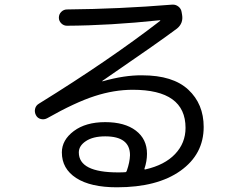

<svg xmlns="http://www.w3.org/2000/svg" viewBox="-20 -757 1040 817"><path d="M519.5 -30.3Q532.2 -66.4 533.2 -96.7Q533.2 -176.8 427.7 -176.8Q376 -176.8 345.7 -156.7Q315.4 -136.7 315.4 -108.4Q315.4 -23.4 482.4 -23.4Q504.9 -23.4 513.7 -24.4Q517.6 -24.4 519.5 -30.3ZM180.7 -253.9Q168 -247.1 153.8 -250.5Q139.6 -253.9 132.8 -267.1Q126 -280.3 129.4 -294.4Q132.8 -308.6 146.5 -316.4Q443.4 -500 661.1 -668Q662.1 -668.9 662.1 -669.9Q662.1 -670.9 660.2 -670.9Q446.3 -648.4 264.6 -647.5Q251 -647.5 240.7 -657.7Q230.5 -668 230.5 -681.6Q230.5 -696.3 240.7 -706.5Q251 -716.8 265.6 -716.8Q486.3 -718.8 712.9 -737.3Q727.5 -738.3 739.3 -729Q751 -719.7 752.9 -705.1L754.9 -693.4Q760.7 -658.2 733.4 -635.7Q661.1 -581.1 416 -413.1Q415 -413.1 415 -411.1H417Q509.8 -437.5 585 -436.5Q715.8 -436.5 781.2 -375.5Q846.7 -314.5 846.7 -216.8Q846.7 -100.6 748 -30.3Q649.4 40 477.5 40Q365.2 40 304.2 0.5Q243.2 -39.1 243.2 -108.4Q243.2 -161.1 293.9 -199.2Q344.7 -237.3 427.7 -237.3Q510.7 -237.3 558.1 -201.2Q605.5 -165 605.5 -102.5Q605.5 -71.3 594.7 -39.1Q593.8 -38.1 595.2 -36.6Q596.7 -35.2 598.6 -36.1Q680.7 -54.7 725.1 -101.6Q769.5 -148.4 769.5 -212.9Q769.5 -375 544.9 -375Q465.8 -375 382.8 -348.1Q299.8 -321.3 180.7 -253.9Z"/></svg>

Font: Rounded-L Mgen+ 2m regular
Style: Regular
Weight: 400
Designer: [Source Han Sans]
Ryoko NISHIZUKA  (kana & ideographs); Paul D. Hunt (Latin, Greek & Cyrillic); Wenlong ZHANG  (bopomofo
Version: Version 1.059.20150602